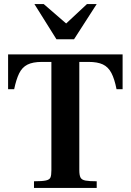

<svg xmlns="http://www.w3.org/2000/svg" viewBox="-20 -929 646 949"><path d="M148 0V-33Q189 -33 207 -37Q225 -41 229.5 -52Q234 -63 234 -88V-623H187Q142 -623 115.5 -609.5Q89 -596 74.5 -566Q60 -536 50 -488H20V-660H586V-488H556Q546 -539 530.5 -568.5Q515 -598 488.5 -610.5Q462 -623 418 -623H372V-88Q372 -63 378 -51.5Q384 -40 402.5 -36.5Q421 -33 458 -33V0ZM259 -735 150 -909H196L307 -813L410 -909H458L346 -735Z"/></svg>

Font: Frank Ruhl Libre SemiBold
Style: Regular
Weight: 600
Designer: Yanek Iontef
Foundry: Fontef
Version: Version 6.003;gftools[0.9.30]